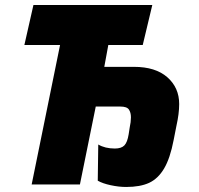

<svg xmlns="http://www.w3.org/2000/svg" viewBox="-20 -734 790 764"><path d="M369 -15 371 -159Q398 -143 437 -143Q463 -143 475 -155.5Q487 -168 492 -200L496 -226Q501 -249 501 -267Q501 -286 493 -298Q485 -310 459 -310H361L298 0H106L219 -555H77L113 -714H586L548 -555H411L395 -468H513Q599 -468 646 -426.5Q693 -385 693 -320Q693 -282 682 -233L671 -177Q657 -104 633 -63.5Q609 -23 573.5 -6.5Q538 10 482 10Q453 10 420.5 3Q388 -4 369 -15Z"/></svg>

Font: Noto Sans Display Black
Style: Italic
Weight: 900
Italic angle: -12°
Designer: Monotype Design team
Foundry: Monotype Imaging Inc.
Version: Version 1.000